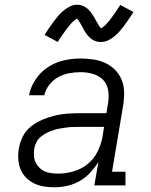

<svg xmlns="http://www.w3.org/2000/svg" viewBox="-20 -786 640 814"><path d="M211 8Q188 8 166 4.5Q144 1 124.5 -8.5Q105 -18 90 -33.5Q75 -49 67 -68.5Q59 -88 57.5 -111Q56 -134 60 -156Q64 -182 76.5 -207Q89 -232 111 -249.5Q133 -267 158.5 -278Q184 -289 210.5 -295.5Q237 -302 263 -304Q289 -306 315 -306H431L439 -354Q443 -380 438 -406Q433 -432 415.5 -449Q398 -466 373 -473Q348 -480 321 -480Q297 -480 273 -475.5Q249 -471 227 -459Q205 -447 189 -426.5Q173 -406 168 -382H103Q110 -418 131 -449.5Q152 -481 183.5 -501.5Q215 -522 250.5 -530Q286 -538 321 -538Q348 -538 375 -534Q402 -530 425 -519.5Q448 -509 466.5 -491Q485 -473 495 -449.5Q505 -426 506 -398.5Q507 -371 503 -344L455 -58H512V0H380L397 -99Q382 -75 362 -53.5Q342 -32 317 -18Q292 -4 265 2Q238 8 211 8ZM227 -50Q259 -50 292 -59.5Q325 -69 352 -91Q379 -113 394 -144Q409 -175 415 -208L421 -248H315Q301 -248 287 -247.5Q273 -247 259 -245Q245 -243 231 -240.5Q217 -238 203 -233Q189 -228 176 -221.5Q163 -215 151.5 -205Q140 -195 133.5 -181.5Q127 -168 125 -154Q123 -140 124 -125Q125 -110 131 -97.5Q137 -85 147 -75Q157 -65 169.5 -59.5Q182 -54 197 -52Q212 -50 227 -50ZM408 -608Q403 -608 398 -608.5Q393 -609 388.5 -610.5Q384 -612 379.5 -614Q375 -616 371 -618.5Q367 -621 363.5 -624Q360 -627 357 -630Q354 -633 351 -637Q348 -641 345 -645Q342 -649 339.5 -653Q337 -657 335 -661Q333 -665 331 -668.5Q329 -672 326.5 -677Q324 -682 321 -686.5Q318 -691 316 -694.5Q314 -698 311 -702Q308 -706 306 -707Q304 -706 299.5 -703Q295 -700 290.5 -695.5Q286 -691 283 -688Q280 -685 277.5 -682Q275 -679 272.5 -675.5Q270 -672 267 -668.5Q264 -665 260.5 -660.5Q257 -656 254 -651.5Q251 -647 247.5 -642Q244 -637 240 -631.5Q236 -626 232.5 -620Q229 -614 225 -608L169 -638Q180 -656 190.5 -671Q201 -686 210.5 -698.5Q220 -711 228.5 -721Q237 -731 250 -741.5Q263 -752 277.5 -759Q292 -766 307 -766Q317 -766 326.5 -763Q336 -760 344 -754.5Q352 -749 358 -742.5Q364 -736 369.5 -728Q375 -720 379 -713Q383 -706 388.5 -696Q394 -686 398.5 -679Q403 -672 408 -666Q411 -667 415.5 -670Q420 -673 424.5 -677.5Q429 -682 431.5 -685Q434 -688 437 -691Q440 -694 442.5 -697.5Q445 -701 448 -704.5Q451 -708 454 -712.5Q457 -717 460.5 -721.5Q464 -726 467.5 -731Q471 -736 474.5 -741.5Q478 -747 482 -753Q486 -759 490 -765L546 -735Q534 -717 524 -702Q514 -687 504.5 -674.5Q495 -662 486 -652Q477 -642 464.5 -631.5Q452 -621 437.5 -614.5Q423 -608 408 -608Z"/></svg>

Font: Iosevka Curly Slab LtExObl
Style: Regular
Weight: 300
Width: 7
Italic angle: -9°
Monospace: yes
Designer: Belleve Invis
Foundry: Belleve Invis
Version: Version 11.1.0; ttfautohint (v1.8.3)